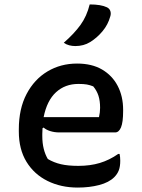

<svg xmlns="http://www.w3.org/2000/svg" viewBox="-20 -834 640 867"><path d="M328 -547Q395 -547 441 -520Q487 -493 511.5 -446Q536 -399 536 -338V-333Q536 -282 526.5 -259Q517 -236 500 -236H248Q226 -236 207 -242Q188 -248 177 -258L172 -255Q171 -243 171 -229V-220Q171 -188 177.5 -162Q184 -136 196 -116Q223 -100 255 -92.5Q287 -85 334 -85Q387 -85 430.5 -98Q474 -111 514 -139H520Q523 -126 523 -108Q523 -82 516.5 -65Q510 -48 496 -34Q472 -10 428 1.5Q384 13 331 13Q255 13 194.5 -17Q134 -47 99.5 -103.5Q65 -160 65 -240V-250Q65 -343 100 -409.5Q135 -476 194.5 -511.5Q254 -547 328 -547ZM334 -455Q274 -455 233 -417.5Q192 -380 177 -305H427Q432 -327 432 -347Q432 -379 424.5 -402Q417 -425 401 -444Q386 -450 372 -452.5Q358 -455 334 -455ZM385 -814Q436 -814 463 -801Q475 -795 478.5 -783.5Q482 -772 478 -760Q468 -723 443 -693Q418 -663 387 -644Q358 -626 320 -626Q306 -626 292.5 -629.5Q279 -633 268 -641Q315 -682 343.5 -721.5Q372 -761 385 -814Z"/></svg>

Font: Recursive Mn Csl St Med
Style: Regular
Weight: 500
Monospace: yes
Version: Version 1.079;hotconv 1.0.112;makeotfexe 2.5.65598; ttfautoh